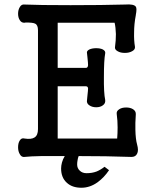

<svg xmlns="http://www.w3.org/2000/svg" viewBox="-20 -715 748 876"><path d="M457 45.9Q439.5 59.6 420.9 67.4Q400.4 75.2 375 75.2Q355.5 75.2 343.8 63.5Q332 52.7 332 35.2Q332 25.4 334 15.6Q335 6.8 338.9 -2.9Q393.6 -2.9 461.9 -2Q513.7 -1 580.1 1Q598.6 1 605.5 -13.7Q613.3 -28.3 605.5 -55.7Q598.6 -80.1 597.7 -123Q596.7 -151.4 599.6 -193.4Q600.6 -208 586.9 -216.8Q574.2 -224.6 555.7 -224.6Q536.1 -224.6 524.4 -216.8Q509.8 -208 512.7 -193.4Q516.6 -165 516.6 -133.8Q516.6 -107.4 514.6 -83H243.2V-321.3H372.1Q380.9 -321.3 381.8 -311.5Q381.8 -303.7 378.9 -278.3L377 -258.8Q374 -243.2 387.7 -234.4Q400.4 -225.6 418.9 -225.6Q437.5 -225.6 449.2 -234.4Q461.9 -243.2 460 -258.8Q453.1 -291 454.1 -365.2Q454.1 -440.4 460 -471.7Q461.9 -482.4 449.2 -489.3Q437.5 -495.1 418.9 -495.1Q400.4 -495.1 387.7 -489.3Q374 -482.4 377 -471.7L378.9 -454.1Q381.8 -426.8 381.8 -418Q380.9 -405.3 372.1 -405.3H243.2V-611.3H502.9Q507.8 -590.8 508.8 -559.6Q508.8 -529.3 504.9 -502Q502 -489.3 516.6 -481.4Q529.3 -473.6 549.8 -473.6Q569.3 -473.6 583 -481.4Q597.7 -489.3 595.7 -502Q590.8 -530.3 591.8 -566.4Q591.8 -605.5 599.6 -645.5V-646.5Q605.5 -676.8 599.6 -684.6Q590.8 -697.3 550.8 -694.3Q446.3 -691.4 301.8 -691.4Q156.2 -691.4 91.8 -694.3Q78.1 -696.3 70.3 -682.6Q62.5 -669.9 62.5 -652.3Q62.5 -634.8 70.3 -623Q78.1 -610.4 91.8 -611.3L97.7 -612.3Q129.9 -612.3 139.6 -607.4Q153.3 -601.6 153.3 -577.1V-126Q153.3 -97.7 137.7 -87.9Q123 -78.1 91.8 -83Q78.1 -86.9 70.3 -74.2Q62.5 -62.5 62.5 -43Q62.5 -24.4 70.3 -11.7Q78.1 2.9 91.8 1Q118.2 -2 168 -2.9Q211.9 -2.9 275.4 -2.9Q266.6 11.7 262.7 26.4Q258.8 41 258.8 53.7Q258.8 95.7 285.2 119.1Q309.6 141.6 351.6 141.6Q390.6 141.6 425.8 116.2Q455.1 94.7 477.5 61.5Z"/></svg>

Font: Gungsuh
Style: Regular
Weight: 400
Version: Version 2.21